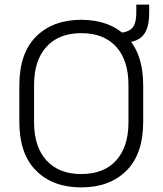

<svg xmlns="http://www.w3.org/2000/svg" viewBox="-20 -800 706 834"><path d="M333 14Q210 14 137 -58.5Q64 -131 64 -271V-429Q64 -569 137 -641.5Q210 -714 333 -714Q456 -714 529 -641.5Q602 -569 602 -429V-271Q602 -131 529 -58.5Q456 14 333 14ZM333 -44Q431 -44 484.5 -103Q538 -162 538 -269V-431Q538 -538 484.5 -597Q431 -656 333 -656Q236 -656 182 -597Q128 -538 128 -431V-269Q128 -162 182 -103Q236 -44 333 -44ZM508 -614 487 -657Q530 -657 551 -675Q572 -693 572 -746V-780H628V-744Q628 -696 615 -667.5Q602 -639 575.5 -626.5Q549 -614 508 -614Z"/></svg>

Font: Space Grotesk Light Light
Style: Regular
Weight: 300
Version: Version 2.000